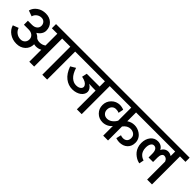

<svg xmlns="http://www.w3.org/2000/svg" viewBox="189 -1616 2611 2611"><g transform="rotate(45 1494.0 -311.0)"><path d="M523.9 1V-230Q486.8 -209 441.9 -209Q424.8 -209 402.8 -213.9Q402.8 -140.1 353 -93.5Q303.2 -46.9 225.1 -46.9Q149.4 -46.9 91.3 -86.9Q33.2 -127 15.1 -190.9L96.2 -222.2Q108.4 -180.7 143.6 -154.8Q178.7 -128.9 223.1 -128.9Q262.2 -128.9 286.6 -153.1Q311 -177.2 311 -215.8Q311 -254.9 281.7 -279.1Q252.4 -303.2 205.1 -303.2H116.2V-379.9H195.8Q241.2 -379.9 268.6 -402.8Q295.9 -425.8 295.9 -460.9Q295.9 -495.6 274.4 -518.3Q252.9 -541 219.2 -541Q180.2 -541 149.7 -517.8Q119.1 -494.6 109.9 -458L26.9 -487.8Q42 -547.4 95.2 -585.2Q148.4 -623 220.2 -623Q294.4 -623 341.8 -577.9Q389.2 -532.7 389.2 -461.9Q389.2 -425.8 368.7 -395.3Q348.1 -364.7 314 -345.2Q353.5 -326.7 374 -300.8Q398.4 -283.2 437 -283.2Q484.9 -283.2 523.9 -311V-538.1H418.9V-618.2H972.2V-538.1H867.2V1H773.9V-538.1H617.2V1Z M921.9 -618.2H1636.7V-538.1H1531.7V1H1439V-358.9Q1370.6 -358.9 1312 -362.8Q1342.8 -344.7 1358.9 -320.8Q1375 -296.9 1375.7 -273.2Q1376.5 -249.5 1364.3 -226.3Q1352.1 -203.1 1329.6 -185.5Q1307.1 -168 1273.4 -157Q1239.7 -146 1200.7 -146Q1124.5 -146 1061.3 -195.1Q998 -244.1 960.9 -347.2L1032.7 -390.1Q1061.5 -300.3 1105 -260.7Q1148.4 -221.2 1199.7 -221.2Q1254.9 -221.2 1278.8 -250.5Q1299.8 -276.4 1282.2 -306.2Q1258.8 -345.7 1182.1 -361.3Q1179.2 -362.3 1175.8 -362.8L1191.9 -436H1439V-538.1H921.9Z M1587.4 -618.2H2374.5V-538.1H2038.1V-369.1Q2086.9 -402.8 2146.5 -402.8Q2204.6 -402.8 2256.3 -368.2V-367.2Q2289.1 -345.7 2306.6 -312.5Q2324.2 -279.3 2324.2 -241.2Q2324.2 -172.4 2280.3 -130.6Q2236.3 -88.9 2162.1 -88.9Q2134.8 -88.9 2095.2 -101.1L2112.3 -173.8Q2135.3 -164.1 2158.2 -164.1Q2196.8 -164.1 2218 -185.5Q2239.3 -207 2239.3 -246.1Q2239.3 -294.4 2198.2 -315.9V-316.9Q2171.4 -329.1 2146.5 -329.1Q2083 -329.1 2038.1 -268.1V1H1945.3V-185.1Q1922.9 -155.3 1886.5 -137.7Q1850.1 -120.1 1809.1 -120.1Q1738.8 -120.1 1690.9 -168.2Q1643.1 -216.3 1643.1 -286.1Q1643.1 -357.4 1692.6 -406.7Q1742.2 -456.1 1813.5 -456.1Q1832 -456.1 1855.2 -450.7Q1878.4 -445.3 1888.2 -439.9L1873.5 -366.2Q1851.1 -377.9 1813.5 -377.9Q1777.3 -377.9 1753.9 -352.1Q1730.5 -326.2 1730.5 -286.1Q1730.5 -247.6 1754.6 -222.9Q1778.8 -198.2 1817.4 -198.2Q1855 -198.2 1889.2 -222.2Q1923.3 -246.1 1945.3 -287.1V-538.1H1587.4Z M2324.2 -618.2H2988.3V-538.1H2883.3V1H2790V-349.1L2788.1 -347.2Q2781.7 -368.7 2764.9 -381.3Q2748 -394 2727.1 -394Q2705.1 -394 2691.7 -372.3Q2678.2 -350.6 2678.2 -313V-225.1H2591.3V-294.9Q2591.3 -343.8 2575.2 -368.9Q2559.1 -394 2528.3 -394Q2501.5 -394 2484.9 -366.9Q2468.3 -339.8 2468.3 -293.9Q2468.3 -260.3 2478 -233.2Q2487.8 -206.1 2504.2 -189.5Q2520.5 -172.9 2537.4 -163.3Q2554.2 -153.8 2572.3 -148.9L2559.1 -80.1Q2539.1 -83 2516.6 -92.3Q2494.1 -101.6 2469.7 -119.4Q2445.3 -137.2 2426 -160.6Q2406.7 -184.1 2394 -219Q2381.3 -253.9 2381.3 -293.9Q2381.3 -371.6 2421.6 -421.9Q2461.9 -472.2 2525.9 -472.2Q2598.6 -472.2 2632.3 -409.2Q2644.5 -438 2669.4 -455.1Q2694.3 -472.2 2725.1 -472.2Q2758.3 -472.2 2790 -451.2V-538.1H2324.2Z"/></g></svg>

Font: LT Superior Med
Style: Regular
Weight: 500
Designer: Daniel Lyons
Foundry: LyonsType
Version: Version 1.000